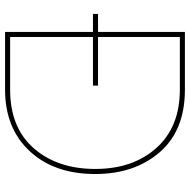

<svg xmlns="http://www.w3.org/2000/svg" viewBox="-16 -734 750 758"><g transform="rotate(90 359.0 -355.0)"><path d="M334 0H106V-347H35V-367H106V-710H334Q495 -710 581 -610.5Q667 -511 667 -356Q667 -194 576.5 -97Q486 0 334 0ZM334 -690H126V-367H318V-347H126V-20H334Q484 -20 565.5 -113.5Q647 -207 647 -356Q647 -505 564 -597.5Q481 -690 334 -690Z"/></g></svg>

Font: Raleway
Style: Thin
Weight: 100
Designer: Matt McInerney, Pablo Impallari, Rodrigo Fuenzalida
Foundry: Matt McInerney, Pablo Impallari, Rodrigo Fuenzalida
Version: Version 3.000